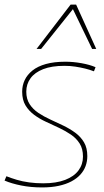

<svg xmlns="http://www.w3.org/2000/svg" viewBox="-23 -810 455 840"><path d="M-3 -20 5 -39Q25 -31 50 -23.5Q75 -16 104.5 -12Q134 -8 166 -8Q223 -8 262 -23Q301 -38 320.5 -64.5Q340 -91 340 -125Q340 -159 325.5 -182Q311 -205 287.5 -221Q264 -237 235.5 -250.5Q207 -264 178.5 -277Q150 -290 126.5 -307.5Q103 -325 88.5 -349Q74 -373 74 -409Q74 -436 85 -459.5Q96 -483 119 -501.5Q142 -520 178 -530Q214 -540 263 -540Q297 -540 333.5 -533.5Q370 -527 395 -516L388 -498Q370 -505 349.5 -510Q329 -515 306.5 -518.5Q284 -522 259 -522Q203 -522 166 -507.5Q129 -493 110.5 -467.5Q92 -442 92 -409Q92 -377 106.5 -354.5Q121 -332 145 -316Q169 -300 197.5 -287Q226 -274 254 -260.5Q282 -247 306 -229.5Q330 -212 344.5 -187.5Q359 -163 359 -127Q359 -104 351.5 -83.5Q344 -63 328.5 -46Q313 -29 289.5 -16.5Q266 -4 234 3Q202 10 161 10Q112 10 69.5 1.5Q27 -7 -3 -20ZM137 -596 286 -790H310L398 -596H380L296 -770L157 -596Z"/></svg>

Font: Georama ExtraCondensed Thin Thin
Style: Italic
Weight: 250
Italic angle: -9°
Version: Version 1.001